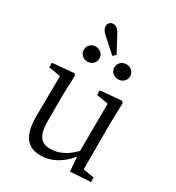

<svg xmlns="http://www.w3.org/2000/svg" viewBox="-213 -1024 1064 1164"><g transform="rotate(30 319.5 -442.0)"><path d="M427 -621C457 -621 482 -642 482 -674C482 -704 457 -726 427 -726C397 -726 372 -704 372 -674C372 -642 397 -621 427 -621ZM326 -727 346 -745 286 -857C273 -885 254 -898 235 -898C217 -898 201 -886 201 -863C201 -846 211 -830 228 -815ZM212 -621C242 -621 267 -642 267 -674C267 -704 242 -726 212 -726C183 -726 158 -704 158 -674C158 -642 183 -621 212 -621ZM520 -44V-358L524 -510L513 -521L365 -508V-476L447 -462L445 -130C394 -77 339 -50 282 -50C217 -50 185 -86 185 -190V-358L190 -510L180 -521L30 -508V-476L113 -462L110 -184C109 -37 162 14 252 14C322 14 391 -22 447 -91L455 9L597 0V-32Z"/></g></svg>

Font: Source Han Serif K
Style: Regular
Weight: 400
Designer: Ryoko NISHIZUKA 西塚涼子 (kana & ideographs); Frank Grießhammer (Latin, Greek & Cyrillic); Wenlong ZHANG 张文龙 (bopomofo); San
Foundry: Adobe Systems Incorporated
Version: Version 1.001;PS 1.001;hotconv 16.6.54;makeotf.lib2.5.65590